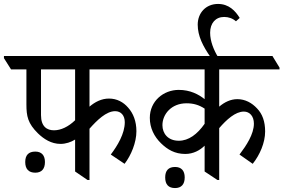

<svg xmlns="http://www.w3.org/2000/svg" viewBox="-59 -907 1438 974"><path d="M248 -177C275 -177 301 -186 322 -199V-37L385 6H395V-254C433 -297 480 -343 525 -343C555 -343 574 -321 574 -287C574 -229 537 -168 503 -123L573 -76C606 -119 633 -184 633 -241C633 -292 617 -332 591 -361C567 -389 534 -407 494 -407C456 -407 423 -390 395 -366V-555H705V-564L669 -623H-39V-612L-3 -555H75V-377C75 -318 82 -281 134 -230C163 -202 201 -177 248 -177ZM149 -323V-555H322V-297C288 -264 250 -246 215 -246C180 -246 149 -264 149 -323ZM120 -31C152 -31 169 -50 169 -85C169 -119 152 -138 120 -138C86 -138 69 -120 69 -85C69 -49 87 -31 120 -31Z M881 -126C922 -126 956 -145 979 -168V-37L1044 6H1053V-257C1090 -300 1135 -341 1178 -341C1208 -341 1229 -317 1229 -280C1229 -226 1190 -168 1156 -123L1223 -76C1259 -121 1286 -183 1286 -240C1286 -291 1272 -329 1245 -357C1219 -385 1185 -404 1145 -404C1111 -404 1080 -389 1053 -366V-555H1359V-564L1323 -623H627V-612L663 -555H979V-404C949 -428 906 -451 848 -451C770 -451 701 -394 701 -309C701 -258 723 -214 758 -180C790 -149 827 -126 881 -126ZM765 -272C765 -327 810 -383 887 -383C922 -383 950 -375 979 -356V-279C942 -226 898 -193 848 -193C793 -193 765 -230 765 -272ZM829 47C861 47 878 28 878 -7C878 -41 861 -60 829 -60C796 -60 779 -42 779 -7C779 29 796 47 829 47Z M1048 -616C1026 -652 1007 -697 1007 -741C1007 -790 1035 -821 1078 -821C1100 -821 1121 -814 1138 -799L1157 -816C1135 -852 1102 -887 1047 -887C985 -887 944 -841 944 -782C944 -725 970 -673 1010 -616Z"/></svg>

Font: Noto Serif Devanagari SemiCondensed
Style: Regular
Weight: 400
Width: 4
Designer: Universal Thirst, Indian Type Foundry and the Monotype Design Team
Foundry: Monotype Imaging Inc.
Version: Version 2.004